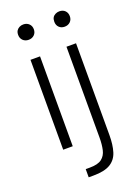

<svg xmlns="http://www.w3.org/2000/svg" viewBox="-169 -795 767 1058"><g transform="rotate(-20 214.5 -266.5)"><path d="M160 191V143H184Q232 143 254.5 125.5Q277 108 284 77Q291 46 291 6V-527H347V11Q347 68 334.5 108.5Q322 149 287.5 170Q253 191 188 191ZM80 0V-527H136V0ZM109 -634Q89 -634 76 -646.5Q63 -659 63 -679Q63 -694 69 -703.5Q75 -713 85.5 -718.5Q96 -724 109 -724Q129 -724 142 -711.5Q155 -699 155 -679Q155 -659 142 -646.5Q129 -634 109 -634ZM320 -634Q300 -634 287.5 -646.5Q275 -659 275 -679Q275 -694 280.5 -703.5Q286 -713 297 -718.5Q308 -724 320 -724Q341 -724 353.5 -711.5Q366 -699 366 -679Q366 -659 353 -646.5Q340 -634 320 -634Z"/></g></svg>

Font: Onest ExtraLight
Style: Regular
Weight: 250
Designer: Dmitri Voloshin, Andrey Kudryavtsev
Foundry: Dmitri Voloshin, Andrey Kudryavtsev
Version: Version 1.000;gftools[0.9.33]